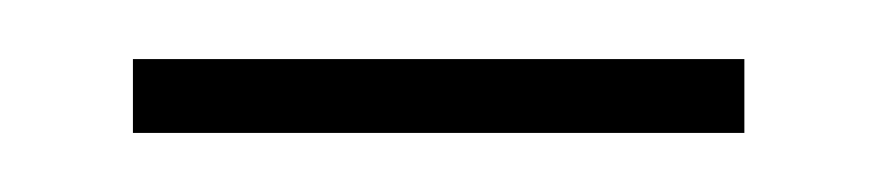

<svg xmlns="http://www.w3.org/2000/svg" viewBox="-20 -304 297 65"><path d="M25 -259V-284H232V-259Z"/></svg>

Font: Noto Sans Display Condensed Thin
Style: Italic
Weight: 250
Width: 3
Italic angle: -12°
Designer: Monotype Design Team
Foundry: Monotype Imaging Inc.
Version: Version 1.900